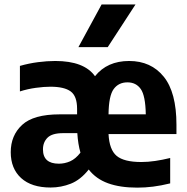

<svg xmlns="http://www.w3.org/2000/svg" viewBox="-20 -828 834 858"><path d="M206 10Q121 10 74.5 -32.2Q28 -74.5 28 -148Q28 -223 79 -270Q130 -317 246.5 -317H324.5V-341.5Q324.5 -398.5 295.8 -419.5Q267 -440.5 205.5 -440.5Q176.5 -440.5 140 -435.5Q103.5 -430.5 69 -419.5V-533.5Q109.5 -545 149.8 -550.2Q190 -555.5 227 -555.5Q356 -555.5 404.5 -487.5Q459 -555.5 557 -555.5Q655 -555.5 711.8 -485.2Q768.5 -415 768.5 -270.5V-229H465Q468.5 -159 501.2 -131.5Q534 -104 611.5 -104Q641.5 -104 673.8 -108.8Q706 -113.5 740.5 -122V-8.5Q700 1.5 664.2 6Q628.5 10.5 593.5 10.5Q516.5 10.5 462.8 -9Q409 -28.5 376.5 -70.5Q340 -24.5 296.5 -7.2Q253 10 206 10ZM549.5 -460Q510 -460 488 -430Q466 -400 465 -317H631.5Q630 -400.5 609 -430.2Q588 -460 549.5 -460ZM243 -96.5Q269 -96.5 293.5 -107.2Q318 -118 339.5 -146Q328.5 -184 325.5 -233H261.5Q213 -233 192.5 -212.8Q172 -192.5 172 -160.5Q172 -96.5 243 -96.5ZM330.5 -617.5 434 -808H585.5L461.5 -617.5Z"/></svg>

Font: Encode Sans Semi Condensed
Style: Bold
Weight: 700
Width: 4
Designer: Multiple Designers
Foundry: Impallari Type
Version: Version 3.000; ttfautohint (v1.8.3) -l 8 -r 50 -G 200 -x 14 